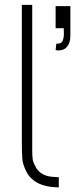

<svg xmlns="http://www.w3.org/2000/svg" viewBox="-20 -786 318 813"><path d="M229 7.5Q223.5 7.5 214.8 6.8Q206 6 194.5 5Q116 -5 88.5 -65.5Q83 -77.5 79.2 -89.5Q75.5 -101.5 74.5 -114Q73.5 -126.5 73 -144.5Q72.5 -162.5 72.5 -186.5V-765.5H116.5V-148Q116.5 -125 118.5 -111.5Q120.5 -98 128 -85.5Q136.5 -64.5 155.5 -52Q174.5 -39.5 200 -37.5L229 -35.5ZM228 -572.5Q219 -572.5 215.5 -574L218.5 -601Q240.5 -600 245.5 -613.5Q251 -628 250.5 -644.5Q250 -653 250 -658.5Q250 -664 250 -666.5H215.5V-760H278V-635Q278 -606 265 -589.2Q252 -572.5 228 -572.5Z"/></svg>

Font: Russisch Sans ExtraLight
Style: Regular
Weight: 200
Width: 4
Designer: Michael Sharanda (font) & Cristiano Sobral (main changes)
Foundry: Michael Sharanda
Version: Version 2.00;September 8, 2020;FontCreator 13.0.0.2681 64-bi